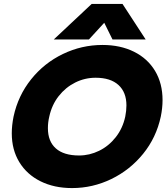

<svg xmlns="http://www.w3.org/2000/svg" viewBox="-20 -943 848 978"><path d="M447 -923H604L722 -742H553L511 -827L433 -742H254ZM40 -264Q40 -304 49 -349Q72 -456 138.5 -539Q205 -622 300.5 -668Q396 -714 502 -714Q593 -714 662.5 -679.5Q732 -645 770 -581.5Q808 -518 808 -433Q808 -393 799 -349Q776 -242 709 -159.5Q642 -77 547 -31Q452 15 347 15Q256 15 186.5 -19.5Q117 -54 78.5 -117Q40 -180 40 -264ZM618 -349Q624 -379 624 -406Q624 -473 583.5 -510Q543 -547 467 -547Q412 -547 363 -522.5Q314 -498 279 -453.5Q244 -409 231 -349Q224 -320 224 -290Q224 -223 264.5 -187Q305 -151 383 -151Q436 -151 485 -175Q534 -199 569.5 -244Q605 -289 618 -349Z"/></svg>

Font: Prompt Bold
Style: Bold Italic
Weight: 700
Italic angle: -12°
Designer: Katatrad Team
Foundry: CadsonDemak
Version: Version 1.000